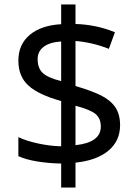

<svg xmlns="http://www.w3.org/2000/svg" viewBox="-20 -779 612 857"><path d="M62 -82V-167Q97 -150 150.5 -138.5Q204 -127 253 -126V-328Q152 -356 107 -397Q62 -438 62 -508Q62 -581 113 -623.5Q164 -666 253 -671V-759H317V-672Q411 -669 493 -635L466 -561Q392 -590 317 -596V-395Q389 -374 431 -353Q473 -332 494.5 -300.5Q516 -269 516 -220Q516 -150 464 -106.5Q412 -63 317 -53V58H253V-49Q197 -50 145.5 -58.5Q94 -67 62 -82ZM148 -515Q148 -475 170.5 -453.5Q193 -432 253 -417V-594Q200 -590 174 -569.5Q148 -549 148 -515ZM430 -214Q430 -251 406 -270.5Q382 -290 317 -307V-131Q430 -143 430 -214Z"/></svg>

Font: Noto Sans Adlam Unjoined New
Style: Regular
Weight: 400
Designer: Mark Jamra, Neil Patel
Foundry: JamraPatel LLC
Version: Version 3.000